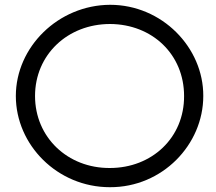

<svg xmlns="http://www.w3.org/2000/svg" viewBox="-20 -760 901 800"><path d="M46 -360C46 -564 222.6 -739 438.8 -740C655 -740 828 -562 827 -360C827 -157 656.2 21 437.7 20C219.2 20 46 -156 46 -360ZM126 -360C126 -188 261.7 -59 437.7 -60C613.6 -60 748 -187 747 -360C747 -533 614.8 -659 438.8 -660C261.7 -660 126 -532 126 -360Z"/></svg>

Font: Nordica Plus
Style: NordicaClassicLtExt
Weight: 300
Version: Version 1.01